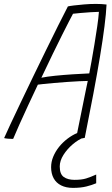

<svg xmlns="http://www.w3.org/2000/svg" viewBox="-44 -684 559 956"><path d="M435 185V228.5Q414 237.5 386 244.5Q358 251.5 319 251.5Q285 251.5 260.5 239.2Q236 227 223.2 203.8Q210.5 180.5 210.5 148.5Q210.5 121.5 221.2 95.8Q232 70 250.2 47.2Q268.5 24.5 292.2 6.5Q316 -11.5 342 -22.5L374.5 0Q346.5 10.5 318.5 34.2Q290.5 58 272 87.2Q253.5 116.5 253.5 145Q253.5 183 273.5 197.2Q293.5 211.5 327 211.5Q362.5 211.5 385 204.5Q407.5 197.5 435 185ZM21.5 7.5Q14.5 7.5 7.8 7.2Q1 7 -5 6.5Q-11 6 -15.8 5.2Q-20.5 4.5 -23.5 3.5Q-14 -18 7.2 -63.8Q28.5 -109.5 57.5 -170.2Q86.5 -231 119.2 -298.8Q152 -366.5 184.5 -433Q217 -499.5 245.5 -556.5Q274 -613.5 294 -652Q301.5 -654 323.5 -656.8Q345.5 -659.5 374.8 -662Q404 -664.5 433 -664.5Q446 -664.5 460.8 -663.8Q475.5 -663 486.5 -661.5Q484.5 -617.5 476.2 -552.5Q468 -487.5 454 -403Q440 -318.5 420.8 -216.8Q401.5 -115 378 2.5Q371 4 363.8 5.2Q356.5 6.5 349.2 7Q342 7.5 334.5 7.5Q337 -7 343 -35.8Q349 -64.5 356.2 -100.8Q363.5 -137 370.8 -173Q378 -209 384 -238Q390 -267 393 -281Q377 -281 349 -279.5Q321 -278 288.2 -275.8Q255.5 -273.5 225 -270.8Q194.5 -268 172.5 -265.8Q150.5 -263.5 144.5 -262.5Q120 -211 95.8 -158.8Q71.5 -106.5 52 -62.8Q32.5 -19 21.5 7.5ZM162 -297Q188.5 -302.5 230.2 -306.8Q272 -311 317.5 -314Q363 -317 400.5 -318.5Q404.5 -338.5 411.5 -377.5Q418.5 -416.5 426.2 -463Q434 -509.5 440.2 -552.8Q446.5 -596 448.5 -625Q434 -625 407.2 -623.2Q380.5 -621.5 355.5 -619.2Q330.5 -617 319.5 -615.5Q313.5 -604.5 299.8 -578Q286 -551.5 265.8 -511Q245.5 -470.5 219.2 -416.5Q193 -362.5 162 -297Z"/></svg>

Font: Grandstander Thin
Style: Italic
Weight: 100
Italic angle: -15°
Designer: Tyler Finck
Foundry: Etcetera Type Co
Version: Version 1.200